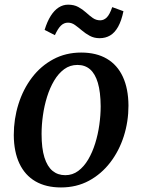

<svg xmlns="http://www.w3.org/2000/svg" viewBox="-20 -791 608 822"><path d="M327.5 -566Q392.5 -566 437.5 -539.5Q482.5 -513 506 -462.2Q529.5 -411.5 530 -339Q530 -270.5 510 -207.8Q490 -145 452 -95.5Q414 -46 360.8 -17.2Q307.5 11.5 241 11.5Q177 11.5 132 -14.5Q87 -40.5 63.2 -90.8Q39.5 -141 39 -212.5Q39 -281.5 59 -345.2Q79 -409 116.8 -458.8Q154.5 -508.5 208 -537.2Q261.5 -566 327.5 -566ZM311.5 -513Q279.5 -513 254.8 -494.8Q230 -476.5 211.8 -445.8Q193.5 -415 181.5 -376.5Q169.5 -338 163.8 -297Q158 -256 158 -217.5Q158 -156 170.2 -117Q182.5 -78 205 -59.5Q227.5 -41 259.5 -41Q290.5 -41 315 -59.2Q339.5 -77.5 357.5 -108Q375.5 -138.5 387.5 -177Q399.5 -215.5 405.2 -256.5Q411 -297.5 411 -336Q410.5 -397.5 399 -436.2Q387.5 -475 365.8 -494Q344 -513 311.5 -513ZM171 -663Q182 -699 197.2 -723Q212.5 -747 231.2 -759Q250 -771 271.5 -771Q297 -771 315.2 -761Q333.5 -751 348 -737.8Q362.5 -724.5 377 -714.2Q391.5 -704 409 -704Q424.5 -704 437 -716.2Q449.5 -728.5 460.5 -760.5L508.5 -743Q500 -702 485.5 -676.2Q471 -650.5 451.2 -639Q431.5 -627.5 406.5 -627.5Q383 -627.5 364.5 -637.5Q346 -647.5 330.8 -660.5Q315.5 -673.5 301.2 -683.8Q287 -694 271 -694Q254 -694 241 -681.5Q228 -669 215 -640.5Z"/></svg>

Font: Merriweather 24pt Medium
Style: Italic
Weight: 500
Italic angle: -7.8°
Version: Version 2.101